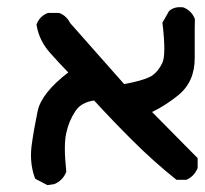

<svg xmlns="http://www.w3.org/2000/svg" viewBox="-20 -398 581 545"><path d="M111.8 126 83.5 111.3 80.1 109.4 78.6 106Q63.5 63.5 69.8 14.6Q76.2 -31.7 86.9 -83Q98.1 -134.3 173.8 -192.4Q147.5 -219.2 122.1 -248Q91.3 -282.7 84 -325.7L83.5 -328.1L84.5 -330.6Q93.3 -352.1 114.7 -360.8L116.2 -361.3H118.2H145.5H147.5L148.9 -360.8Q159.2 -356.9 166.7 -349.6Q174.3 -342.3 179.2 -332.5L332.5 -159.2Q345.2 -161.6 356 -164.1Q366.7 -166.5 375.2 -168.9Q383.8 -171.4 390.9 -173.8Q397.9 -176.3 403.1 -178.7Q408.2 -181.2 411.6 -183.1Q429.7 -195.8 440.9 -219.7Q451.7 -242.7 441.4 -331.1L440.9 -334L442.9 -336.9L458.5 -364.3L459 -365.7L460 -366.7Q475.1 -380.4 500.5 -377L502 -376.5L502.9 -376Q513.2 -371.6 520.8 -363.8Q528.3 -356 532.7 -345.2L533.2 -343.8V-341.8Q533.2 -335.9 533 -330.1Q532.7 -324.2 532.7 -318.1Q532.7 -312 532.7 -305.4Q532.7 -298.8 532.7 -292.2Q532.7 -285.6 532.7 -278.6Q532.7 -271.5 532.7 -264.2Q532.7 -256.8 532.7 -249.3Q532.7 -241.7 532.7 -233.9Q533.2 -166.5 486.3 -127.9Q448.7 -97.7 411.6 -80.1L538.1 47.9L541 50.8V54.7V77.1V79.1L540 81.1Q530.8 102.1 511.2 111.3L508.8 112.3H506.8H484.4H481L478.5 110.4Q415.5 60.1 356.9 1.5Q300.3 -54.7 247.1 -112.8Q210.4 -107.4 194.3 -83Q175.3 -54.7 168 -20Q160.2 15.1 168 86.9V89.4L167.5 91.3Q157.7 114.7 134.3 124.5H133.3L132.3 125L117.7 127L114.3 127.4Z"/></svg>

Font: NaikaiFont
Style: Bold
Weight: 700
Version: Version 1.89